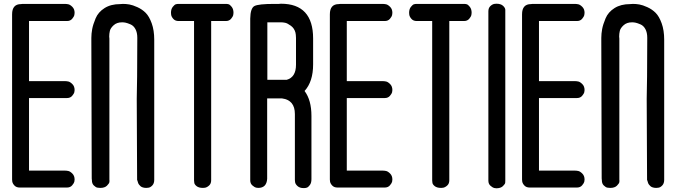

<svg xmlns="http://www.w3.org/2000/svg" viewBox="-20 -815 3635 1032"><path d="M381 -331Q381 -326 379.5 -319Q378 -312 368 -300Q358 -288 340 -288H306H297H147H136V91V102H143H279H284H291H326H328Q337 102 347 104Q357 106 369 118Q381 130 381 150Q381 155 379.5 162Q378 169 368 181Q358 193 340 193H306H297H147H133H121H94H93H90H86Q68 193 58 182.5Q48 172 46 161L45 150V148V138V117V96V91V51V-650V-691V-696V-703V-738Q45 -793 93 -793L101 -794H121H143H279H284H291H326H328Q337 -794 347 -792Q357 -790 369 -778Q381 -766 381 -746Q381 -741 379.5 -733.5Q378 -726 368 -714Q358 -702 340 -702H306H297H147H136V-379H143H279H284H291H326H328Q337 -379 347 -377Q357 -375 369 -363Q381 -351 381 -331ZM121 -794H143Z M715 -284 717 -405 718 -612Q718 -640 708 -658.5Q698 -677 681.5 -684Q665 -691 655.5 -693Q646 -695 638 -695H636Q608 -695 591 -679.5Q574 -664 570.5 -649Q567 -634 567 -618L568 -608V-405V-256V151Q569 156 568 163.5Q567 171 555 183Q543 195 519 195H518Q511 195 503 193.5Q495 192 484.5 182Q474 172 474 154L473 144L471 -600V-611Q471 -634 475.5 -658.5Q480 -683 494 -716.5Q508 -750 542 -771.5Q576 -793 626 -793Q632 -794 641 -794Q658 -794 675.5 -791Q693 -788 718.5 -776.5Q744 -765 763 -746Q782 -727 795.5 -689.5Q809 -652 809 -602V152Q809 171 798.5 182Q788 193 777 194L766 195Q756 195 748 192.5Q740 190 735.5 186Q731 182 727.5 177.5Q724 173 722.5 168.5Q721 164 720 160.5Q719 157 718.5 155Q718 153 717 154Z M1193 -794H1195Q1202 -794 1209 -792Q1216 -790 1225.5 -778Q1235 -766 1235 -746Q1235 -741 1233.5 -733.5Q1232 -726 1222 -714Q1212 -702 1194 -702H1159H1115V93V107V154Q1115 172 1104 182Q1093 192 1082 194L1071 195Q1048 195 1036 185Q1024 175 1024 165L1023 155V119V98V93V53V-649V-690V-694V-702H1001H987H940Q922 -702 912 -713Q902 -724 900 -735L899 -746Q899 -766 908.5 -778Q918 -790 925 -792Q932 -794 939 -794H941H972H975H996H1133H1138H1159ZM975 -794H996Z M1521 -386Q1571 -400 1571 -467V-472V-611Q1571 -623 1570 -628Q1570 -630 1569 -634Q1568 -638 1568 -640Q1562 -663 1543.5 -676.5Q1525 -690 1513 -692.5Q1501 -695 1491 -695H1490H1417V-614V-386H1475ZM1479 -794Q1481 -794 1484.5 -794.5Q1488 -795 1490 -795Q1663 -795 1663 -608V-602V-601V-602V-601V-480V-469Q1663 -376 1617 -326Q1654 -277 1654 -192V148Q1654 168 1645.5 179.5Q1637 191 1629.5 193.5Q1622 196 1614 196H1612Q1591 196 1579 185Q1567 174 1566 163L1565 152V-202Q1565 -277 1496 -286H1416V146Q1413 195 1368 195Q1363 195 1356 193.5Q1349 192 1337 182Q1325 172 1325 154V144V-182V-460V-472V-460V-472V-565V-659V-663V-715Q1326 -771 1347.5 -782.5Q1369 -794 1454 -794Z M2089 -331Q2089 -326 2087.5 -319Q2086 -312 2076 -300Q2066 -288 2048 -288H2014H2005H1855H1844V91V102H1851H1987H1992H1999H2034H2036Q2045 102 2055 104Q2065 106 2077 118Q2089 130 2089 150Q2089 155 2087.5 162Q2086 169 2076 181Q2066 193 2048 193H2014H2005H1855H1841H1829H1802H1801H1798H1794Q1776 193 1766 182.5Q1756 172 1754 161L1753 150V148V138V117V96V91V51V-650V-691V-696V-703V-738Q1753 -793 1801 -793L1809 -794H1829H1851H1987H1992H1999H2034H2036Q2045 -794 2055 -792Q2065 -790 2077 -778Q2089 -766 2089 -746Q2089 -741 2087.5 -733.5Q2086 -726 2076 -714Q2066 -702 2048 -702H2014H2005H1855H1844V-379H1851H1987H1992H1999H2034H2036Q2045 -379 2055 -377Q2065 -375 2077 -363Q2089 -351 2089 -331ZM1829 -794H1851Z M2473 -794H2475Q2482 -794 2489 -792Q2496 -790 2505.5 -778Q2515 -766 2515 -746Q2515 -741 2513.5 -733.5Q2512 -726 2502 -714Q2492 -702 2474 -702H2439H2395V93V107V154Q2395 172 2384 182Q2373 192 2362 194L2351 195Q2328 195 2316 185Q2304 175 2304 165L2303 155V119V98V93V53V-649V-690V-694V-702H2281H2267H2220Q2202 -702 2192 -713Q2182 -724 2180 -735L2179 -746Q2179 -766 2188.5 -778Q2198 -790 2205 -792Q2212 -794 2219 -794H2221H2252H2255H2276H2413H2418H2439ZM2255 -794H2276Z M2605 -693V-707V-719V-754Q2605 -772 2615.5 -782Q2626 -792 2637 -794L2648 -795Q2671 -795 2683 -784.5Q2695 -774 2696 -763V-752V-719V-698V-693V-652V54V95V99V121V155Q2696 160 2695.5 167Q2695 174 2683 185.5Q2671 197 2648 197Q2643 197 2636 195.5Q2629 194 2617 184Q2605 174 2605 156V121Z M3122 -331Q3122 -326 3120.5 -319Q3119 -312 3109 -300Q3099 -288 3081 -288H3047H3038H2888H2877V91V102H2884H3020H3025H3032H3067H3069Q3078 102 3088 104Q3098 106 3110 118Q3122 130 3122 150Q3122 155 3120.5 162Q3119 169 3109 181Q3099 193 3081 193H3047H3038H2888H2874H2862H2835H2834H2831H2827Q2809 193 2799 182.5Q2789 172 2787 161L2786 150V148V138V117V96V91V51V-650V-691V-696V-703V-738Q2786 -793 2834 -793L2842 -794H2862H2884H3020H3025H3032H3067H3069Q3078 -794 3088 -792Q3098 -790 3110 -778Q3122 -766 3122 -746Q3122 -741 3120.5 -733.5Q3119 -726 3109 -714Q3099 -702 3081 -702H3047H3038H2888H2877V-379H2884H3020H3025H3032H3067H3069Q3078 -379 3088 -377Q3098 -375 3110 -363Q3122 -351 3122 -331ZM2862 -794H2884Z M3456 -284 3458 -405 3459 -612Q3459 -640 3449 -658.5Q3439 -677 3422.5 -684Q3406 -691 3396.5 -693Q3387 -695 3379 -695H3377Q3349 -695 3332 -679.5Q3315 -664 3311.5 -649Q3308 -634 3308 -618L3309 -608V-405V-256V151Q3310 156 3309 163.5Q3308 171 3296 183Q3284 195 3260 195H3259Q3252 195 3244 193.5Q3236 192 3225.5 182Q3215 172 3215 154L3214 144L3212 -600V-611Q3212 -634 3216.5 -658.5Q3221 -683 3235 -716.5Q3249 -750 3283 -771.5Q3317 -793 3367 -793Q3373 -794 3382 -794Q3399 -794 3416.5 -791Q3434 -788 3459.5 -776.5Q3485 -765 3504 -746Q3523 -727 3536.5 -689.5Q3550 -652 3550 -602V152Q3550 171 3539.5 182Q3529 193 3518 194L3507 195Q3497 195 3489 192.5Q3481 190 3476.5 186Q3472 182 3468.5 177.5Q3465 173 3463.5 168.5Q3462 164 3461 160.5Q3460 157 3459.5 155Q3459 153 3458 154Z"/></svg>

Font: Soda Fountain
Style: Regular
Weight: 400
Version: Version 1.0